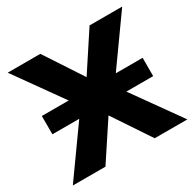

<svg xmlns="http://www.w3.org/2000/svg" viewBox="-157 -894 1081 1065"><g transform="rotate(-30 384.0 -361.5)"><path d="M382.8 -237.8 226.1 0H17.1L232.9 -302.7H61V-419.9H232.9L17.1 -722.7H226.1L383.8 -482.4L541.5 -722.7H750.5L534.7 -419.9H706.5V-302.7H534.7L750.5 0H541.5Z"/></g></svg>

Font: Giphurs Black
Style: Regular
Weight: 900
Version: Version 0.920; ttfautohint (v1.8.4.7-5d5b)